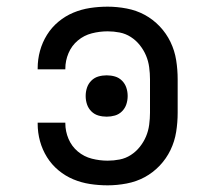

<svg xmlns="http://www.w3.org/2000/svg" viewBox="-20 -548 640 576"><path d="M303 8Q276 8 250 4Q224 0 200 -10Q176 -20 155.5 -37Q135 -54 121 -76.5Q107 -99 100 -124.5Q93 -150 93 -177V-180H176V-178Q176 -154 185.5 -131.5Q195 -109 213.5 -93.5Q232 -78 255.5 -72Q279 -66 303 -66Q321 -66 339 -69.5Q357 -73 372.5 -83Q388 -93 399.5 -107.5Q411 -122 418 -138.5Q425 -155 427.5 -173.5Q430 -192 430 -210V-310Q430 -328 427.5 -346.5Q425 -365 418 -381.5Q411 -398 399.5 -412.5Q388 -427 372.5 -437Q357 -447 339 -450.5Q321 -454 303 -454Q279 -454 255.5 -448Q232 -442 213.5 -426.5Q195 -411 185.5 -388.5Q176 -366 176 -342V-340H93V-343Q93 -370 100 -395.5Q107 -421 121 -443.5Q135 -466 155.5 -483Q176 -500 200 -510Q224 -520 250 -524Q276 -528 303 -528Q331 -528 360 -522.5Q389 -517 414 -503.5Q439 -490 459 -469Q479 -448 491.5 -422Q504 -396 508.5 -367.5Q513 -339 513 -310V-210Q513 -181 508.5 -152.5Q504 -124 491.5 -98Q479 -72 459 -51Q439 -30 414 -16.5Q389 -3 360 2.5Q331 8 303 8ZM300 -198Q287 -198 275 -201.5Q263 -205 254 -214Q245 -223 241 -235Q237 -247 237 -260Q237 -273 241 -285Q245 -297 254 -306Q263 -315 275 -318.5Q287 -322 300 -322Q313 -322 325 -318.5Q337 -315 346 -306Q355 -297 359 -285Q363 -273 363 -260Q363 -247 359 -235Q355 -223 346 -214Q337 -205 325 -201.5Q313 -198 300 -198Z"/></svg>

Font: Iosevka Etoile
Style: Regular
Weight: 400
Designer: Belleve Invis
Foundry: Belleve Invis
Version: Version 33.2.4